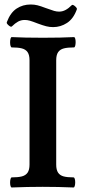

<svg xmlns="http://www.w3.org/2000/svg" viewBox="-20 -831 393 854"><path d="M24.9 -19Q24.9 -28.3 26.9 -35.2Q28.8 -42 32.2 -42Q60.5 -42 77.4 -46.4Q94.2 -50.8 102.8 -63.2Q111.3 -75.7 111.3 -99.1V-563Q111.3 -586.4 102.8 -598.9Q94.2 -611.3 77.4 -615.7Q60.5 -620.1 32.2 -620.1Q28.8 -620.1 26.9 -626.7Q24.9 -633.3 24.9 -642.6Q24.9 -652.3 26.9 -659.2Q28.8 -666 32.2 -666Q87.9 -663.1 170.9 -663.1Q253.9 -663.1 309.1 -666Q312.5 -666 314.5 -659.4Q316.4 -652.8 316.4 -643.6Q316.4 -634.3 314.5 -627.2Q312.5 -620.1 309.1 -620.1Q280.8 -620.1 263.9 -615.7Q247.1 -611.3 238.5 -598.9Q230 -586.4 230 -563V-99.1Q230 -75.7 238.3 -63.2Q246.6 -50.8 262.9 -46.4Q279.3 -42 307.1 -42Q310.5 -42 312.5 -35.6Q314.5 -29.3 314.5 -20Q314.5 -10.7 312.5 -3.9Q310.5 2.9 307.1 2.9Q238.3 0 169.9 0Q101.1 0 32.2 2.9Q28.8 2.9 26.9 -3.4Q24.9 -9.8 24.9 -19ZM148.9 -726.1Q124 -735.8 112.5 -739Q101.1 -742.2 89.8 -742.2Q73.7 -742.2 60.3 -734.9Q46.9 -727.5 32.7 -713.4Q28.3 -709 16.6 -719.7Q11.7 -724.6 10.5 -727.3Q9.3 -730 10.7 -733.4Q26.4 -774.9 54 -793Q81.5 -811 116.2 -811Q132.3 -811 146.2 -807.6Q160.2 -804.2 183.1 -795.4Q208.5 -786.1 220.2 -782.7Q231.9 -779.3 242.7 -779.3Q257.8 -779.3 271.5 -786.6Q285.2 -793.9 299.3 -808.1Q303.7 -812.5 315.4 -801.8Q320.3 -796.9 321.5 -794.2Q322.8 -791.5 321.3 -788.1Q306.2 -747.1 277.8 -728.8Q249.5 -710.4 216.3 -710.4Q200.7 -710.4 186 -714.1Q171.4 -717.8 148.9 -726.1Z"/></svg>

Font: JuniusX
Style: Bold
Weight: 700
Designer: Peter S. Baker
Foundry: Briery Creek Software
Version: Version 1.004